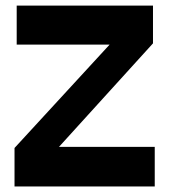

<svg xmlns="http://www.w3.org/2000/svg" viewBox="-20 -670 608 690"><path d="M32.2 0V-138.2L374 -509.8H40V-649.9H529.8V-514.2L191.9 -142.1H536.1V0Z"/></svg>

Font: Apfel Grotezk
Style: Bold
Weight: 700
Designer: Luigi Gorlero
Foundry: Collletttivo
Version: Version 2.000;FEAKit 1.0